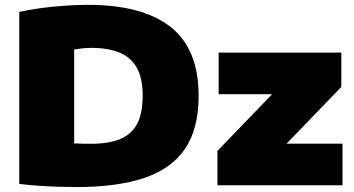

<svg xmlns="http://www.w3.org/2000/svg" viewBox="-20 -768 1469 796"><path d="M296 7.5Q262.5 7.5 221.8 6.2Q181 5 139.2 2Q97.5 -1 60 -5.5V-718.5Q98.5 -727.5 146.5 -734Q194.5 -740.5 245.2 -744.2Q296 -748 343.5 -748Q570.5 -748 687 -656.5Q803.5 -565 803.5 -370Q803.5 -235.5 747.8 -152.2Q692 -69 579.5 -30.8Q467 7.5 296 7.5ZM358.5 -172Q431.5 -172 478.8 -191.8Q526 -211.5 548.8 -255.2Q571.5 -299 571.5 -371.5Q571.5 -442.5 547.8 -486Q524 -529.5 476.5 -549.5Q429 -569.5 357.5 -569.5Q342 -569.5 322 -567.5Q302 -565.5 287.5 -563V-173.5Q305 -172.5 322.5 -172.2Q340 -172 358.5 -172ZM881.5 0V-142.5L1143 -413.5V-377.5H886.5V-550H1395V-407.5L1133.5 -136.5V-172.5H1400V0Z"/></svg>

Font: Encode Sans SemiExpanded Black
Style: Regular
Weight: 900
Width: 6
Designer: Multiple Designers
Foundry: Impallari Type
Version: Version 3.002